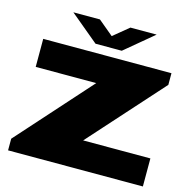

<svg xmlns="http://www.w3.org/2000/svg" viewBox="-124 -1008 1125 1131"><g transform="rotate(15 438.5 -442.5)"><path d="M24 0V-71L423 -517H54V-688H836V-617L436 -171H846V0ZM185 -885H347L474 -779H404L533 -885H693L519 -740H359Z"/></g></svg>

Font: Archivo Expanded Black
Style: Regular
Weight: 900
Width: 7
Designer: Hector Gatti
Foundry: Omnibus-Type
Version: Version 2.001